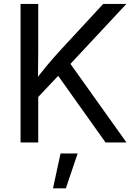

<svg xmlns="http://www.w3.org/2000/svg" viewBox="-20 -748 712 1008"><path d="M304.7 -492.7 522 -727.5H643.6L333 -394.5L328.1 -395L151.4 -208V-307.1Q187 -356.4 224.6 -401.6Q262.2 -446.8 304.7 -492.7ZM87.9 -727.5H180.7V-478.5L179.2 -321.8L180.7 -276.4V0H87.9ZM271 -370.1 328.6 -442.4 644 0H534.2ZM297.9 57.6H387.7L325.7 240.7H258.3Z"/></svg>

Font: Raveo Variable
Style: Regular
Weight: 400
Designer: Jakub Foglar, Rasmus Andersson (Inter)
Foundry: Jakubfoglar.com
Version: Version 1.000;Glyphs 3.2.3 (3260)